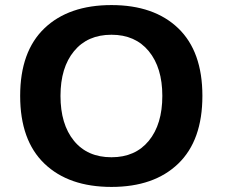

<svg xmlns="http://www.w3.org/2000/svg" viewBox="-20 -726 890 757"><path d="M419.5 11Q251 11 155.2 -80.8Q59.5 -172.5 59.5 -348Q59.5 -523 155.2 -614.5Q251 -706 419.5 -706Q587.5 -706 682.8 -614.5Q778 -523 778 -348Q778 -172.5 682.8 -80.8Q587.5 11 419.5 11ZM419.5 -106Q513.5 -106 566.8 -171Q620 -236 620 -348Q620 -459 566.8 -524Q513.5 -589 419.5 -589Q325 -589 271.8 -524.2Q218.5 -459.5 218.5 -348Q218.5 -236 271.5 -171Q324.5 -106 419.5 -106Z"/></svg>

Font: League Mono Wide SemiBold
Style: Regular
Weight: 600
Width: 8
Designer: Tyler Finck
Foundry: The League of Moveable Type / Tyler Finck
Version: Version 2.210